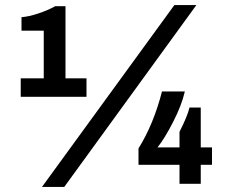

<svg xmlns="http://www.w3.org/2000/svg" viewBox="-20 -718 927 750"><path d="M144 12.2 661.1 -698.2H747.1L231 12.2ZM61 -339.8V-412.1H150.9V-598.1H64V-650.9Q91.8 -652.8 129.9 -665.5Q168 -678.2 195.8 -693.8H235.8V-412.1H317.9V-339.8ZM681.2 0V-74.2H521V-138.2Q580.1 -232.9 612.8 -360.8H702.1Q689.5 -306.2 656.2 -241.5Q623 -176.8 595.2 -142.1H681.2V-203.1Q711.9 -263.2 720.2 -297.9H764.2V-142.1H808.1V-74.2H764.2V0Z"/></svg>

Font: Archivo
Style: Bold
Weight: 700
Designer: Hector Gatti
Foundry: Omnibus-Type
Version: Version 2.001